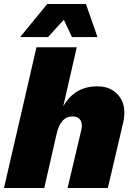

<svg xmlns="http://www.w3.org/2000/svg" viewBox="-30 -943 665 963"><path d="M290 -844 211 -757H71L207 -923H401L459 -757H331ZM458 -510Q530 -510 568 -460Q606 -410 588 -329L511 0H309L378 -292Q385 -323 373 -341Q361 -359 333 -359Q274 -359 254 -272L192 0H-10L153 -706H355L287 -409Q344 -510 458 -510Z"/></svg>

Font: Elaine Sans ExtraBold
Style: Italic
Weight: 800
Italic angle: -13°
Designer: Wei Huang
Foundry: Wei Huang
Version: Version 2.001;December 24, 2019;FontCreator 12.0.0.2547 64-b